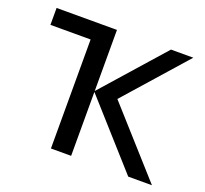

<svg xmlns="http://www.w3.org/2000/svg" viewBox="-99 -652 820 768"><g transform="rotate(20 311.5 -268.0)"><path d="M600 -536 371 -277 619 0H518L275 -272V0H189V-464H18V-536H275V-276L505 -536Z"/></g></svg>

Font: Noto Sans Ambassadori
Style: Regular
Weight: 400
Designer: Monotype Design Team
Foundry: Monotype Imaging Inc.
Version: Version 2.013